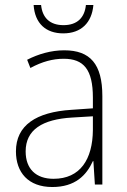

<svg xmlns="http://www.w3.org/2000/svg" viewBox="-20 -741 508 771"><path d="M355 -721H325C320 -671 291 -640 235 -640C180 -640 150 -670 145 -721H115C120 -647 164 -607 234 -607C306 -607 349 -650 355 -721ZM238 -539C185 -539 134 -524 89 -501L102 -468C150 -494 193 -505 236 -505C316 -505 353 -462 353 -349V-306L267 -300C125 -291 44 -238 44 -133C44 -49 93 10 190 10C282 10 327 -37 353 -94H355L361 0H391V-355C391 -484 342 -539 238 -539ZM270 -269 353 -274V-219C352 -101 302 -23 195 -23C124 -23 83 -63 83 -133C83 -220 150 -262 270 -269Z"/></svg>

Font: Noto Sans Devanagari SemiCondensed ExtraLight
Style: Regular
Weight: 200
Width: 4
Designer: Jelle Bosma - Monotype Design Team
Foundry: Monotype Imaging Inc.
Version: Version 2.004